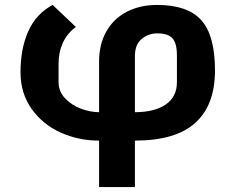

<svg xmlns="http://www.w3.org/2000/svg" viewBox="-20 -557 940 777"><path d="M381 12Q297 12 224.5 -21Q152 -54 107.5 -117Q63 -180 63 -265Q63 -360 94.5 -430.5Q126 -501 193 -537L287 -448Q251 -421 234 -383Q217 -345 217 -299V-225Q217 -187 243.5 -159Q270 -131 308 -117Q346 -103 381 -103V-309Q381 -377 410 -429Q439 -481 492.5 -509Q546 -537 616 -537Q739 -537 794.5 -475.5Q850 -414 850 -272Q850 -132 770.5 -60Q691 12 526 12V200H381ZM526 -103Q605 -103 650.5 -134Q696 -165 696 -225V-330Q696 -365 688.5 -384.5Q681 -404 663.5 -413Q646 -422 616 -422Q581 -422 553.5 -399.5Q526 -377 526 -330Z"/></svg>

Font: iA Writer Quattro V
Style: Regular
Weight: 400
Designer: Mike Abbink, Paul van der Laan, Pieter van Rosmalen, Oliver Reichenstein
Foundry: Information Architects Inc.
Version: Version 2.000